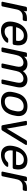

<svg xmlns="http://www.w3.org/2000/svg" viewBox="1649 -2219 580 3918"><g transform="rotate(90 1939.0 -260.0)"><path d="M35 0Q25 0 19.5 -6.5Q14 -13 16 -23L117 -496Q119 -506 127 -513Q135 -520 145 -520H191Q201 -520 206.5 -513Q212 -506 210 -496L200 -452Q248 -520 351 -520H394Q404 -520 409 -513.5Q414 -507 411 -497L403 -456Q398 -434 375 -434H316Q262 -434 224 -402.5Q186 -371 174 -317L112 -23Q107 0 84 0Z M606 10Q502 10 454.5 -54Q407 -118 424 -227Q426 -240 430.5 -260.5Q435 -281 439 -294Q458 -365 498 -418Q538 -471 594.5 -500.5Q651 -530 720 -530Q833 -530 877 -459Q921 -388 898 -269L894 -252Q892 -242 883.5 -235.5Q875 -229 865 -229H520Q520 -226 518 -220Q511 -179 520 -143.5Q529 -108 554 -86Q579 -64 621 -64Q656 -64 683 -75Q710 -86 727 -99.5Q744 -113 751 -121Q763 -133 768.5 -135.5Q774 -138 786 -138H834Q843 -138 848 -132.5Q853 -127 851 -117Q847 -102 827.5 -80.5Q808 -59 775.5 -38.5Q743 -18 700 -4Q657 10 606 10ZM535 -298H808L809 -301Q826 -368 798 -412.5Q770 -457 705 -457Q640 -457 596 -412.5Q552 -368 536 -301Z M968 0Q958 0 952.5 -6.5Q947 -13 949 -23L1050 -497Q1055 -520 1078 -520H1123Q1133 -520 1138 -513.5Q1143 -507 1141 -497L1134 -462Q1164 -493 1197 -511.5Q1230 -530 1282 -530Q1339 -530 1378 -506Q1417 -482 1430 -438Q1462 -479 1506 -504.5Q1550 -530 1607 -530Q1660 -530 1699.5 -506Q1739 -482 1755.5 -433.5Q1772 -385 1757 -312L1695 -23Q1690 0 1668 0H1621Q1611 0 1605.5 -6.5Q1600 -13 1603 -23L1662 -303Q1674 -359 1666.5 -391Q1659 -423 1637 -436Q1615 -449 1584 -449Q1556 -449 1525 -436Q1494 -423 1467.5 -391Q1441 -359 1429 -303L1369 -23Q1364 0 1342 0H1295Q1285 0 1279.5 -6.5Q1274 -13 1276 -23L1336 -303Q1348 -359 1339.5 -391Q1331 -423 1309 -436Q1287 -449 1258 -449Q1230 -449 1198.5 -436Q1167 -423 1141 -391Q1115 -359 1103 -304L1043 -23Q1038 0 1016 0Z M2050 10Q1977 10 1930 -19Q1883 -48 1864 -99.5Q1845 -151 1857 -217Q1860 -233 1865.5 -260Q1871 -287 1876 -303Q1892 -369 1928 -420.5Q1964 -472 2019.5 -501Q2075 -530 2151 -530Q2225 -530 2272 -501Q2319 -472 2337.5 -420.5Q2356 -369 2345 -303Q2342 -287 2336.5 -260Q2331 -233 2327 -217Q2310 -151 2274 -99.5Q2238 -48 2182.5 -19Q2127 10 2050 10ZM2054 -67Q2117 -67 2165 -106.5Q2213 -146 2232 -222Q2236 -237 2241 -260Q2246 -283 2249 -298Q2262 -374 2236 -413.5Q2210 -453 2147 -453Q2084 -453 2036.5 -413.5Q1989 -374 1970 -298Q1966 -283 1961 -260Q1956 -237 1954 -222Q1927 -67 2054 -67Z M2563 0Q2548 0 2542 -7Q2536 -14 2534 -25L2447 -495Q2445 -507 2451.5 -513.5Q2458 -520 2468 -520H2513Q2533 -520 2537 -498L2605 -109L2841 -503Q2844 -508 2851 -514Q2858 -520 2869 -520H2922Q2932 -520 2937 -511.5Q2942 -503 2934 -489L2650 -25Q2643 -14 2634.5 -7Q2626 0 2611 0Z M3139 10Q3035 10 2987.5 -54Q2940 -118 2957 -227Q2959 -240 2963.5 -260.5Q2968 -281 2972 -294Q2991 -365 3031 -418Q3071 -471 3127.5 -500.5Q3184 -530 3253 -530Q3366 -530 3410 -459Q3454 -388 3431 -269L3427 -252Q3425 -242 3416.5 -235.5Q3408 -229 3398 -229H3053Q3053 -226 3051 -220Q3044 -179 3053 -143.5Q3062 -108 3087 -86Q3112 -64 3154 -64Q3189 -64 3216 -75Q3243 -86 3260 -99.5Q3277 -113 3284 -121Q3296 -133 3301.5 -135.5Q3307 -138 3319 -138H3367Q3376 -138 3381 -132.5Q3386 -127 3384 -117Q3380 -102 3360.5 -80.5Q3341 -59 3308.5 -38.5Q3276 -18 3233 -4Q3190 10 3139 10ZM3068 -298H3341L3342 -301Q3359 -368 3331 -412.5Q3303 -457 3238 -457Q3173 -457 3129 -412.5Q3085 -368 3069 -301Z M3501 0Q3491 0 3485.5 -6.5Q3480 -13 3482 -23L3583 -496Q3585 -506 3593 -513Q3601 -520 3611 -520H3657Q3667 -520 3672.5 -513Q3678 -506 3676 -496L3666 -452Q3714 -520 3817 -520H3860Q3870 -520 3875 -513.5Q3880 -507 3877 -497L3869 -456Q3864 -434 3841 -434H3782Q3728 -434 3690 -402.5Q3652 -371 3640 -317L3578 -23Q3573 0 3550 0Z"/></g></svg>

Font: Lubike
Style: Italic
Weight: 400
Italic angle: -12°
Foundry: Honoka55
Version: Version 1.000;July 22, 2022;FontCreator 14.0.0.2862 64-bit